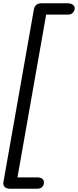

<svg xmlns="http://www.w3.org/2000/svg" viewBox="-31 -792 475 1168"><path d="M254 -727 70 317Q68 330 60 343Q52 356 29 356Q7 356 -3.5 344Q-14 332 -10 315L175 -734Q178 -752 189.5 -762Q201 -772 222 -772Q243 -772 250.5 -761Q258 -750 254 -727ZM26 356 35 287H195Q216 287 227 296.5Q238 306 236 322Q235 336 225 346Q215 356 195 356ZM212 -703 220 -772H382Q402 -772 414 -761.5Q426 -751 423 -736Q421 -723 410.5 -713Q400 -703 382 -703Z"/></svg>

Font: Edu QLD Beginner Medium
Style: Regular
Weight: 500
Designer: Tina and Corey Anderson
Foundry: Google for Education
Version: Version 1.003